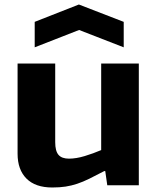

<svg xmlns="http://www.w3.org/2000/svg" viewBox="-20 -822 698 852"><path d="M134 -725 330 -802 529 -725V-612L331 -689L134 -612ZM212 10Q137 10 97.5 -29.5Q58 -69 58 -140V-540H225V-191Q225 -152 239.5 -135Q254 -118 286 -118Q318 -118 356 -129.5Q394 -141 429 -156V-540H596V0H456L447 -63H443Q405 -43 376.5 -29Q348 -15 322.5 -6.5Q297 2 271 6Q245 10 212 10Z"/></svg>

Font: Encode Sans Normal
Style: Bold
Weight: 700
Designer: Pablo Impallari, Andres Torresi
Foundry: Pablo Impallari, Andres Torresi
Version: Version 1.000; ttfautohint (v1.00) -l 8 -r 50 -G 200 -x 14 -